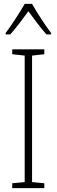

<svg xmlns="http://www.w3.org/2000/svg" viewBox="-20 -968 291 988"><path d="M145 -948H107C83 -905 37 -835 9 -798V-791H33C62 -823 99 -873 126 -910C154 -872 189 -824 219 -791H243V-798C220 -827 170 -903 145 -948ZM208 0V-25L145 -31V-682L208 -689V-714H43V-689L107 -682V-31L43 -25V0Z"/></svg>

Font: Noto Sans Devanagari Condensed ExtraLight
Style: Regular
Weight: 200
Width: 3
Designer: Jelle Bosma - Monotype Design Team
Foundry: Monotype Imaging Inc.
Version: Version 2.004